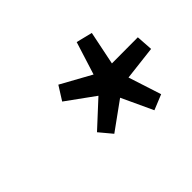

<svg xmlns="http://www.w3.org/2000/svg" viewBox="-80 -866 655 655"><g transform="rotate(-45 247.0 -539.0)"><path d="M408.5 -385.5 353.5 -363 301 -476 200 -403 162 -448.5 253.5 -533 152 -606.5 183.5 -656.5 293 -596 330.5 -715 389 -700.5 364 -578.5 489.5 -579 493.5 -519 370 -504.5Z"/></g></svg>

Font: Newsreader 6pt Medium
Style: Italic
Weight: 500
Italic angle: -17°
Designer: Hugues Gentile
Foundry: Production Type
Version: Version 1.003; ttfautohint (v1.8.3)